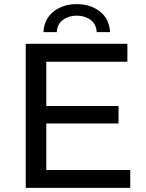

<svg xmlns="http://www.w3.org/2000/svg" viewBox="-20 -913 710 933"><path d="M613 0H105V-700H599V-613H205V-398H556V-313H205V-87H613ZM515 -757H450Q448 -796 420 -816.5Q392 -837 353 -837Q314 -837 286 -816.5Q258 -796 256 -757H191Q195 -822 241 -857.5Q287 -893 353 -893Q419 -893 465 -857.5Q511 -822 515 -757Z"/></svg>

Font: Argentum Novus
Style: Regular
Weight: 400
Designer: Julieta Ulanovsky
Foundry: Julieta Ulanovsky
Version: Version 7.20;July 27, 2021;FontCreator 13.0.0.2683 64-bit